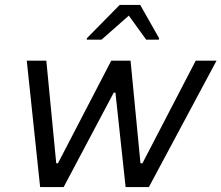

<svg xmlns="http://www.w3.org/2000/svg" viewBox="-20 -755 894 775"><path d="M142 0 88 -510H167L207 -96H214L429 -510H507L547 -96H555L770 -510H854L581 0H487L446 -381H439L237 0ZM330 -595 331 -601 463 -735H546L622 -601L621 -595H570L500 -692L390 -595Z"/></svg>

Font: Saira
Style: Italic
Weight: 400
Italic angle: -12°
Designer: Hector Gatti with collaboration of the Omnibus-Type team
Foundry: Omnibus-Type
Version: Version 1.100; ttfautohint (v1.8.3)